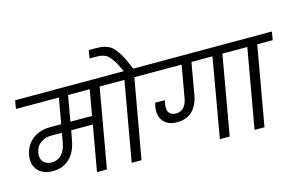

<svg xmlns="http://www.w3.org/2000/svg" viewBox="-114 -1275 2438 1569"><g transform="rotate(-15 1105.0 -490.5)"><path d="M196.8 -171.9Q246.6 -171.9 279.8 -206.5Q313 -241.2 324.2 -304.2L337.9 -384.8H246.1Q193.4 -384.8 155.8 -356Q118.2 -327.1 109.9 -277.8Q101.1 -230 126.2 -200.9Q151.4 -171.9 196.8 -171.9ZM611.8 -454.1 649.9 -669.9H466.8L429.2 -454.1ZM25.9 -669.9 38.1 -740.2H877L865.2 -669.9H733.9L616.2 0H532.2L600.1 -384.8H417L402.8 -308.1Q385.7 -208.5 330.1 -154.8Q274.4 -101.1 188 -101.1Q104.5 -101.1 61.3 -150.1Q18.1 -199.2 32.2 -277.8Q41.5 -333 74 -373.5Q106.4 -414.1 153.3 -434.1Q200.2 -454.1 255.9 -454.1H351.1L389.2 -669.9Z M908.7 0H825.7L943.8 -669.9H811.5L824.7 -740.2H957.5Q938.5 -781.2 923.6 -808.6Q908.7 -835.9 893.3 -855.7Q877.9 -875.5 865.2 -886.5Q852.5 -897.5 834.2 -903.6Q815.9 -909.7 799.3 -911.4Q782.7 -913.1 755.9 -913.1H713.9L725.6 -981H765.6Q802.7 -981 825.7 -978.8Q848.6 -976.6 874 -968Q899.4 -959.5 917 -944.3Q934.6 -929.2 955.1 -901.9Q975.6 -874.5 994.6 -835.7Q1013.7 -796.9 1036.6 -740.2H1170.4L1158.7 -669.9H1027.8Z M1571.8 0 1688.5 -669.9H1510.7L1463.4 -399.9Q1457 -362.8 1442.9 -331.8Q1428.7 -300.8 1405.8 -276.1Q1382.8 -251.5 1348.9 -237.8Q1314.9 -224.1 1272.5 -224.1Q1193.4 -224.1 1155.5 -271.5Q1117.7 -318.8 1131.3 -395L1137.7 -424.8H1219.7L1213.4 -394Q1210 -369.1 1212.6 -347.4Q1215.3 -325.7 1232.4 -310.8Q1249.5 -295.9 1278.8 -295.9Q1324.7 -295.9 1348.6 -325Q1372.6 -354 1379.4 -397L1427.7 -669.9H1105.5L1117.7 -740.2H1916.5L1904.8 -669.9H1772.5L1654.8 0Z M1865.2 0 1983.4 -669.9H1851.1L1863.3 -740.2H2210L2198.2 -669.9H2067.4L1949.2 0Z"/></g></svg>

Font: SVN-Poppins
Style: Italic
Weight: 400
Italic angle: -10°
Designer: Ninad Kale (Devanagari), Jonny Pinhorn (Latin)
Foundry: Indian Type Foundry
Version: Version 3.002 2017